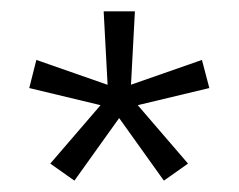

<svg xmlns="http://www.w3.org/2000/svg" viewBox="-20 -659 420 338"><path d="M190 -451.5 111 -341 68.5 -371 158 -475 158.5 -473.5 31.5 -504 44 -553.5 170 -509.5 169.5 -508 162.5 -639H217.5L210.5 -508L209.5 -509.5L335.5 -553.5L348.5 -504L221 -473.5L221.5 -475L311 -371L268.5 -341L189.5 -451.5Z"/></svg>

Font: Anek Kannada Medium Light
Style: Regular
Weight: 300
Version: Version 1.003